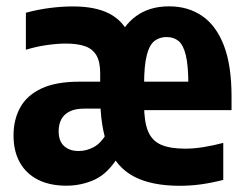

<svg xmlns="http://www.w3.org/2000/svg" viewBox="-20 -576 773 606"><path d="M547.5 10.4Q458.6 10.4 403.2 -18.6Q347.8 -47.7 322 -110.6Q296.2 -173.5 296.2 -275.6L323.1 -290.4Q323.1 -375 344.8 -434.3Q366.5 -493.6 409.1 -524.8Q451.7 -556 513.7 -556Q573.6 -556 618 -525.7Q662.3 -495.4 686.6 -432.5Q710.8 -369.5 710.8 -271.4V-228.3H421.5V-318.2H595.8L574.5 -307.2Q574.5 -368.9 566.5 -401.7Q558.5 -434.6 543.2 -446.9Q527.9 -459.1 505.9 -459.1Q483.6 -459.1 467.6 -446.8Q451.7 -434.5 443.3 -401.9Q434.8 -369.3 434.8 -309V-245.2Q434.8 -192.4 447.1 -162.2Q459.5 -132 487.9 -119.4Q516.2 -106.8 564.2 -106.8Q592.5 -106.8 622.4 -111.7Q652.2 -116.5 684.7 -125V-8.2Q646.8 1.4 614 5.9Q581.2 10.4 547.5 10.4ZM189.6 10.1Q137.6 10.1 100.2 -8.6Q62.9 -27.4 42.8 -62.9Q22.7 -98.5 22.7 -148.6Q22.7 -198.4 43.8 -236.7Q64.9 -275 110.6 -296.6Q156.2 -318.2 230.1 -318.2H324V-233.2H246.7Q217.7 -233.2 199.7 -224.2Q181.7 -215.2 173.4 -199.1Q165.1 -183 165.1 -161.7Q165.1 -130.9 182.1 -115.2Q199.2 -99.4 228.4 -99.4Q253 -99.4 275.9 -111.7Q298.9 -123.9 317.8 -157L355.1 -85Q322.3 -29.4 280 -9.6Q237.7 10.1 189.6 10.1ZM296.2 -275.6V-344.5Q296.2 -380.5 284.5 -401Q272.7 -421.4 248.8 -430Q224.8 -438.5 187.7 -438.5Q161 -438.5 127.5 -433.7Q93.9 -428.9 61.7 -419V-535.8Q101 -546.3 138.4 -551Q175.9 -555.7 210.4 -555.7Q281.4 -555.7 325.1 -533Q368.8 -510.2 388.7 -464.1Q408.7 -418.1 408.7 -348.4V-274.1Z"/></svg>

Font: Encode Sans Condensed Thin
Style: Regular
Weight: 100
Width: 3
Designer: Multiple Designers
Foundry: Impallari Type
Version: Version 3.002